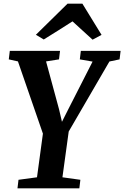

<svg xmlns="http://www.w3.org/2000/svg" viewBox="-20 -1018 672 1038"><path d="M74.5 0 80 -46 180 -59.5 212 -295.5 77 -686 27.5 -697 33 -743H304.5L299 -697L229 -686L299 -428L315 -359.5L349.5 -428L480.5 -685L411.5 -697L417 -743H632L626.5 -697L571.5 -685.5L351.5 -307L317.5 -59.5L414.5 -46L409 0ZM174 -830 345 -998H425.5L529 -829.5L480.5 -803.5Q453.5 -828 426.2 -853Q399 -878 372 -902.5Q333.5 -878 294.5 -853.2Q255.5 -828.5 216.5 -804.5Z"/></svg>

Font: Merriweather 24pt SemiCondensed
Style: Bold Italic
Weight: 700
Width: 4
Italic angle: -7.8°
Designer: Eben Sorkin
Foundry: Eben Sorkin
Version: Version 2.101